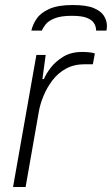

<svg xmlns="http://www.w3.org/2000/svg" viewBox="-20 -745 446 765"><path d="M32 0 125 -526H162L149 -430H155Q163 -450 182 -475Q201 -500 232 -519Q263 -538 307 -538Q322 -538 336 -536.5Q350 -535 358 -532L350 -489H318Q275 -489 243 -471.5Q211 -454 189 -425Q167 -396 153 -362Q139 -328 134 -296L82 0ZM270 -725Q324 -725 353 -713Q382 -701 394 -682Q406 -663 406 -642Q406 -637 405.5 -632.5Q405 -628 404 -623H363Q363 -640 354 -653.5Q345 -667 324.5 -674.5Q304 -682 266 -682Q223 -682 198 -672Q173 -662 162 -648Q151 -634 147 -623H105Q110 -647 126 -670.5Q142 -694 176.5 -709.5Q211 -725 270 -725Z"/></svg>

Font: Archivo SemiExpanded Thin
Style: Italic
Weight: 250
Width: 6
Italic angle: -10°
Designer: Hector Gatti
Foundry: Omnibus-Type
Version: Version 2.001